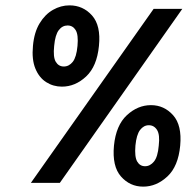

<svg xmlns="http://www.w3.org/2000/svg" viewBox="-20 -682 728 716"><path d="M95.1 0 553 -649H659.9L203.1 0ZM514 14Q464.5 14 431.1 -23.9Q397.8 -61.7 405 -139Q412.6 -214.9 453.1 -252.4Q493.6 -289.9 543 -289.9Q591.9 -289.9 625.5 -252.4Q659 -214.9 652 -139Q644.8 -61.7 604.2 -23.9Q563.5 14 514 14ZM521 -62.1Q539.9 -62.1 554.2 -79.6Q568.5 -97.1 572 -139Q576.8 -179.6 565.7 -197.3Q554.6 -215 535 -215Q515.8 -215 502.3 -197.3Q488.9 -179.6 485 -139Q481.5 -97.1 491.6 -79.6Q501.8 -62.1 521 -62.1ZM211 -358.9Q178.6 -358.9 152.2 -375.7Q125.8 -392.5 111.9 -426.3Q98 -460.1 102.9 -511Q107.4 -561.6 127.8 -595.1Q148.1 -628.6 177.6 -645.3Q207 -662 239.1 -662Q289.4 -662 323.1 -624.4Q356.7 -586.7 349 -511Q341.6 -434.6 301.1 -396.7Q260.6 -358.9 211 -358.9ZM218 -434Q237.5 -434 251.4 -451.5Q265.2 -469 269 -511Q272.8 -552.3 262.2 -569.6Q251.6 -587 232 -587Q212.5 -587 199.2 -569.6Q185.8 -552.3 182 -511Q177.5 -469 188 -451.5Q198.5 -434 218 -434Z"/></svg>

Font: Karla
Style: Italic
Weight: 400
Italic angle: -8°
Designer: Jonathan Pinhorn
Version: Version 2.004;gftools[0.9.33]